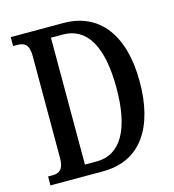

<svg xmlns="http://www.w3.org/2000/svg" viewBox="-107 -804 810 893"><g transform="rotate(-15 298.5 -357.0)"><path d="M26 0H280C461 0 552 -140 552 -359C552 -586 451 -714 280 -714H26V-671H46C79 -671 102 -659 102 -604V-112C102 -58 81 -43 49 -43H26ZM262 -52H206V-663H263C380 -663 440 -557 440 -359C440 -162 380 -52 262 -52Z"/></g></svg>

Font: Noto Serif Ethiopic ExtraCondensed Medium
Style: Regular
Weight: 500
Width: 2
Designer: Monotype Design Team
Foundry: Monotype Imaging Inc.
Version: Version 2.102